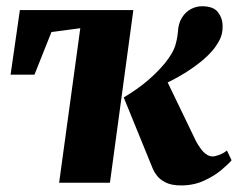

<svg xmlns="http://www.w3.org/2000/svg" viewBox="-20 -570 742 599"><path d="M323 0H164.5L230.5 -482L140.5 -470L87.5 -337H13L42 -538.5H396ZM545 8.5Q514.5 8.5 496.2 -1Q478 -10.5 469 -22.8Q460 -35 456.5 -44L366 -266Q409.5 -292 440.5 -318.5Q471.5 -345 495 -373.5Q520 -405 526.8 -427.8Q533.5 -450.5 535 -470.5Q536.5 -497.5 547.8 -515.2Q559 -533 575.8 -541.8Q592.5 -550.5 610.5 -550.5Q645.5 -550.5 659.8 -532.2Q674 -514 674.5 -491.5Q675.5 -464.5 664.8 -444.8Q654 -425 643 -412.5Q628.5 -395.5 607.5 -378.2Q586.5 -361 562 -345.5Q537.5 -330 512.2 -317.2Q487 -304.5 463.5 -296L490.5 -339L591.5 -129.5Q598 -117.5 606 -106.5Q614 -95.5 623.5 -88.8Q633 -82 643 -82Q651 -82 664 -86.8Q677 -91.5 688 -100.5L702.5 -70Q693 -58.5 670.8 -39.8Q648.5 -21 616.2 -6.2Q584 8.5 545 8.5Z"/></svg>

Font: Merriweather 60pt Black
Style: Italic
Weight: 900
Italic angle: -7.8°
Version: Version 2.101